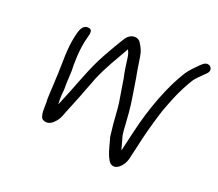

<svg xmlns="http://www.w3.org/2000/svg" viewBox="-99 -653 956 841"><g transform="rotate(20 378.5 -232.5)"><path d="M148.7 -427.5C133.9 -363.4 137.7 -297 135.1 -243C133.3 -224.4 134 -202.5 132.2 -183L130.6 -154C130.2 -144 129.9 -135.3 129.6 -128C132.6 -98.1 124.5 -61 138 -39C152.3 -25.3 176.2 -28.4 191.2 -44C208.7 -60.3 214.8 -73 223.9 -99C249.3 -159.9 271.2 -217.2 296.3 -283C322.7 -346 355.7 -398.2 386.6 -453C391.9 -442.7 394.1 -437.9 397.2 -421C401.7 -388.4 404.9 -358.5 412.5 -327C418.7 -292.6 423.5 -254.8 429.8 -220C435.5 -180.2 435.8 -129.7 441.8 -90C442.8 -74 444.7 -62.3 447.7 -55C456.8 -21.1 464.7 16.5 484.3 42C513 68 548.4 28.4 556.2 -5L582.5 -119C588.3 -144.3 613.5 -233 622.1 -256C636.7 -294.9 653.6 -339.2 672.3 -374L686.3 -400C693.6 -412.1 698.9 -421.8 706.5 -431L719.7 -445C725 -450.3 730.6 -456 736.7 -462L747 -472C772.8 -495.7 741.9 -527.2 715.1 -503L705 -494C687.8 -476 670.4 -459.8 656.3 -439C603.9 -355.8 560.1 -238.6 532.5 -119L511.2 -27C508.8 -35.9 505.9 -43.6 503.5 -54L497 -78C490.6 -94.3 490 -126.9 488.4 -149L485 -195C481.2 -237.9 475 -271.8 468.8 -311L463.1 -347C456.6 -378.3 452.9 -408.4 447.6 -440C443.2 -467.5 436.9 -477.9 425.7 -497C410.1 -523.3 374.5 -519.2 356.4 -491C340.1 -466.4 310.9 -415.6 295.3 -387C256.5 -318.2 224.3 -220.2 191 -143L182.2 -122C181.1 -137.6 181.3 -145.1 181.6 -163L184.3 -192C184.6 -202 184.7 -212.3 184.5 -223C184.8 -242 186.9 -259.4 187.2 -278C185.4 -319.7 187.1 -377.4 198.6 -427C204.5 -452.7 217.6 -480.3 191.5 -483C163.1 -485.9 155.2 -455.6 148.7 -427.5Z"/></g></svg>

Font: HoneyBee
Style: BookIt
Weight: 300
Foundry: Cannot Into Space Fonts
Version: Version 0.89